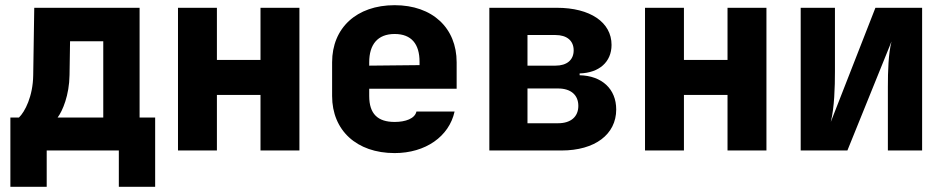

<svg xmlns="http://www.w3.org/2000/svg" viewBox="-20 -580 3640 740"><path d="M20 140H160V0H438V140H578V-127H518V-550H112L108 -290C107 -209 76 -149 53 -127H20ZM202 -127C221 -152 247 -213 248 -291L250 -421H378V-127Z M666 0H816V-214H984V0H1134V-550H984V-349H816V-550H666Z M1501 10C1620 10 1711 -54 1732 -150H1585C1579 -123 1543 -110 1501 -110C1436 -110 1403 -141 1403 -210V-238H1740V-340C1740 -472 1647 -560 1501 -560C1354 -560 1260 -472 1260 -340V-210C1260 -78 1354 10 1501 10ZM1403 -340C1403 -408 1435 -449 1501 -449C1566 -449 1597 -410 1597 -342V-329L1403 -327Z M1866 0H2144C2273 0 2355 -62 2355 -158C2355 -237 2300 -288 2214 -290V-297C2289 -299 2337 -341 2337 -407C2337 -494 2255 -550 2126 -550H1866ZM2013 -327V-445H2121C2165 -445 2191 -423 2191 -386C2191 -349 2165 -327 2121 -327ZM2013 -105V-239H2131C2180 -239 2209 -214 2209 -172C2209 -130 2180 -105 2131 -105Z M2466 0H2616V-214H2784V0H2934V-550H2784V-349H2616V-550H2466Z M3066 0H3246L3416 -420C3404 -373 3402 -306 3402 -245V0H3534V-550H3354L3182 -110C3196 -166 3198 -244 3198 -305V-550H3066Z"/></svg>

Font: JetBrains Mono ExtraBold
Style: Regular
Weight: 800
Monospace: yes
Designer: Philipp Nurullin, Konstantin Bulenkov
Foundry: JetBrains
Version: Version 2.305